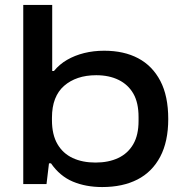

<svg xmlns="http://www.w3.org/2000/svg" viewBox="-20 -744 753 776"><path d="M393 12Q327 12 274.5 -10Q222 -32 186 -84H178L168 0H74V-724H191V-457H198Q220 -484 251 -502Q282 -520 320 -529.5Q358 -539 401 -539Q481 -539 538.5 -508.5Q596 -478 628 -417Q660 -356 660 -263Q660 -172 627.5 -110.5Q595 -49 535.5 -18.5Q476 12 393 12ZM366 -87Q419 -87 458 -105.5Q497 -124 518.5 -161Q540 -198 540 -255V-271Q540 -329 519 -365.5Q498 -402 459.5 -421Q421 -440 369 -440Q328 -440 295.5 -429Q263 -418 239 -397Q215 -376 202.5 -344Q190 -312 190 -268V-258Q190 -200 212 -162Q234 -124 273.5 -105.5Q313 -87 366 -87Z"/></svg>

Font: Archivo Expanded Medium
Style: Regular
Weight: 500
Width: 7
Designer: Hector Gatti
Foundry: Omnibus-Type
Version: Version 2.001